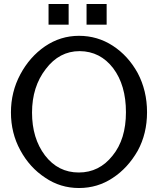

<svg xmlns="http://www.w3.org/2000/svg" viewBox="-20 -925 793 965"><path d="M207 -32Q283 20 377 20Q471 20 547 -31Q622 -80 672 -167Q719 -253 719 -361Q719 -469 672 -558Q624 -645 547 -695Q470 -745 377 -745Q284 -745 206 -692Q129 -639 82 -551Q35 -463 35 -360Q35 -256 82 -170Q129 -83 207 -32ZM381 -668Q484 -667 549 -582Q613 -497 613 -361Q613 -225 546 -143Q479 -58 376 -58Q272 -58 206 -144Q141 -230 141 -359Q141 -489 210 -578Q278 -668 380 -668ZM415 -905V-801H516V-905ZM224 -905V-801H325V-905Z"/></svg>

Font: Sawarabi Gothic
Style: Regular
Weight: 400
Designer: mshio (mshio@users.sourceforge.jp)
Version: Version 20141215